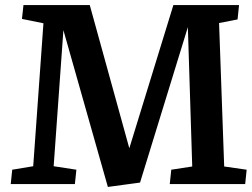

<svg xmlns="http://www.w3.org/2000/svg" viewBox="-20 -720 987 751"><path d="M714.8 -613.8 527.8 -5.9 401.9 11.2 228 -602.1 189.9 -69.8 278.8 -56.2 272.9 0H22L27.8 -56.2L109.9 -69.8L149.9 -628.9L65.9 -646L71.8 -700.2H331.1L485.8 -140.1L658.2 -700.2H915L909.2 -644L836.9 -629.9L856.9 -68.8L944.8 -56.2L939 0H644L649.9 -56.2L731.9 -68.8Z"/></svg>

Font: Literata Book
Style: Bold Italic
Weight: 700
Italic angle: -3°
Designer: Latin by Veronika Burian and Jose Scaglione. Greek by Irene Vlachou. Cyrillic by Vera Evstafieva
Foundry: TypeTogether
Version: Version 1.003;PS 001.003;hotconv 1.0.88;makeotf.lib2.5.64775